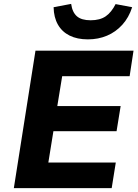

<svg xmlns="http://www.w3.org/2000/svg" viewBox="-20 -965 708 985"><path d="M51 0 162 -705H665L645 -574H299L274 -421H599L578 -292H254L228 -131H574L553 0ZM431 -763Q376 -763 337 -782.5Q298 -802 277 -839Q256 -876 255 -928L345 -945Q351 -902 374.5 -881.5Q398 -861 445 -861Q493 -861 522.5 -881.5Q552 -902 573 -944L658 -928Q641 -875 607.5 -838Q574 -801 529 -782Q484 -763 431 -763Z"/></svg>

Font: Nunito Sans 7pt ExtraBold
Style: Italic
Weight: 800
Italic angle: -9°
Designer: Vernon Adams
Foundry: Vernon Adams
Version: Version 3.101;gftools[0.9.27]